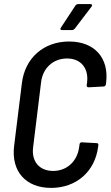

<svg xmlns="http://www.w3.org/2000/svg" viewBox="-20 -911 541 939"><path d="M283 -764H332C337 -764 341 -766 345 -770L428 -879C433 -885 430 -891 423 -891H362C357 -891 352 -888 349 -884L278 -776C273 -769 275 -764 283 -764ZM230 8C353 8 445 -72 460 -194L461 -201C462 -207 459 -211 453 -211L379 -215C374 -215 369 -211 369 -205L367 -191C358 -122 307 -75 240 -75C172 -75 133 -122 142 -191L181 -509C189 -578 240 -625 308 -625C375 -625 414 -578 406 -509L404 -494C403 -488 407 -484 413 -484L487 -488C493 -488 497 -493 498 -499L499 -507C514 -629 441 -708 318 -708C194 -708 102 -628 87 -504L49 -197C34 -73 106 8 230 8Z"/></svg>

Font: Barlow Semi Condensed Medium
Style: Italic
Weight: 500
Width: 4
Italic angle: -7°
Designer: Jeremy Tribby
Foundry: Tribby Type
Version: Version 1.422;hotconv 1.0.109;makeotfexe 2.5.65596